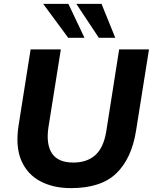

<svg xmlns="http://www.w3.org/2000/svg" viewBox="-20 -960 789 991"><path d="M346 11Q255 11 188 -24.5Q121 -60 90 -131.5Q59 -203 76 -313L138 -705H294L230 -303Q217 -215 248.5 -168Q280 -121 358 -121Q429 -121 471.5 -159Q514 -197 528 -279L595 -705H749L682 -284Q659 -141 580 -65Q501 11 346 11ZM490 -765 374 -940H504L575 -765ZM332 -765 203 -940H333L416 -765Z"/></svg>

Font: Nunito Sans ExtraBold
Style: Italic
Weight: 800
Italic angle: -9°
Designer: Vernon Adams
Foundry: Vernon Adams
Version: Version 3.006; ttfautohint (v1.8.3)